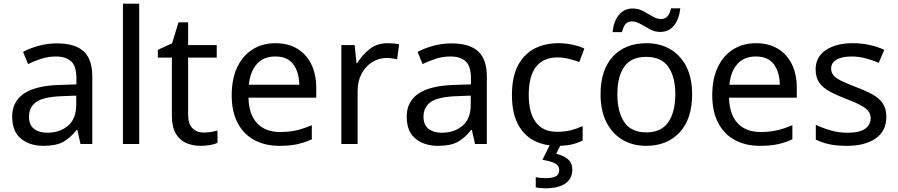

<svg xmlns="http://www.w3.org/2000/svg" viewBox="-20 -780 4866 1040"><path d="M288 -545Q386 -545 433 -502Q480 -459 480 -365V0H416L399 -76H395Q360 -32 321.5 -11Q283 10 215 10Q142 10 94 -28.5Q46 -67 46 -149Q46 -229 109 -272.5Q172 -316 303 -320L394 -323V-355Q394 -422 365 -448Q336 -474 283 -474Q241 -474 203 -461.5Q165 -449 132 -433L105 -499Q140 -518 188 -531.5Q236 -545 288 -545ZM314 -259Q214 -255 175.5 -227Q137 -199 137 -148Q137 -103 164.5 -82Q192 -61 235 -61Q303 -61 348 -98.5Q393 -136 393 -214V-262Z M734 0H646V-760H734Z M1083 -62Q1103 -62 1124 -65.5Q1145 -69 1158 -73V-6Q1144 1 1118 5.5Q1092 10 1068 10Q1026 10 990.5 -4.5Q955 -19 933 -55Q911 -91 911 -156V-468H835V-510L912 -545L947 -659H999V-536H1154V-468H999V-158Q999 -109 1022.5 -85.5Q1046 -62 1083 -62Z M1472 -546Q1541 -546 1590.5 -516Q1640 -486 1666.5 -431.5Q1693 -377 1693 -304V-251H1326Q1328 -160 1372.5 -112.5Q1417 -65 1497 -65Q1548 -65 1587.5 -74.5Q1627 -84 1669 -102V-25Q1628 -7 1588 1.5Q1548 10 1493 10Q1417 10 1358.5 -21Q1300 -52 1267.5 -113.5Q1235 -175 1235 -264Q1235 -352 1264.5 -415Q1294 -478 1347.5 -512Q1401 -546 1472 -546ZM1471 -474Q1408 -474 1371.5 -433.5Q1335 -393 1328 -321H1601Q1600 -389 1569 -431.5Q1538 -474 1471 -474Z M2079 -546Q2094 -546 2111.5 -544.5Q2129 -543 2142 -540L2131 -459Q2118 -462 2102.5 -464Q2087 -466 2073 -466Q2032 -466 1996 -443.5Q1960 -421 1938.5 -380.5Q1917 -340 1917 -286V0H1829V-536H1901L1911 -438H1915Q1941 -482 1982 -514Q2023 -546 2079 -546Z M2425 -545Q2523 -545 2570 -502Q2617 -459 2617 -365V0H2553L2536 -76H2532Q2497 -32 2458.5 -11Q2420 10 2352 10Q2279 10 2231 -28.5Q2183 -67 2183 -149Q2183 -229 2246 -272.5Q2309 -316 2440 -320L2531 -323V-355Q2531 -422 2502 -448Q2473 -474 2420 -474Q2378 -474 2340 -461.5Q2302 -449 2269 -433L2242 -499Q2277 -518 2325 -531.5Q2373 -545 2425 -545ZM2451 -259Q2351 -255 2312.5 -227Q2274 -199 2274 -148Q2274 -103 2301.5 -82Q2329 -61 2372 -61Q2440 -61 2485 -98.5Q2530 -136 2530 -214V-262Z M2998 10Q2927 10 2871.5 -19Q2816 -48 2784.5 -109Q2753 -170 2753 -265Q2753 -364 2786 -426Q2819 -488 2875.5 -517Q2932 -546 3004 -546Q3045 -546 3083 -537.5Q3121 -529 3145 -517L3118 -444Q3094 -453 3062 -461Q3030 -469 3002 -469Q2844 -469 2844 -266Q2844 -169 2882.5 -117.5Q2921 -66 2997 -66Q3041 -66 3074.5 -75Q3108 -84 3136 -97V-19Q3109 -5 3076.5 2.5Q3044 10 2998 10ZM3080 139Q3080 187 3043 213.5Q3006 240 2932 240Q2917 240 2903.5 238.5Q2890 237 2882 235V180Q2891 182 2906 183.5Q2921 185 2935 185Q2971 185 2990 175.5Q3009 166 3009 141Q3009 115 2982.5 103Q2956 91 2918 86L2961 0H3019L2993 53Q3029 61 3054.5 81Q3080 101 3080 139Z M3729 -269Q3729 -136 3661.5 -63Q3594 10 3479 10Q3408 10 3352.5 -22.5Q3297 -55 3265 -117.5Q3233 -180 3233 -269Q3233 -402 3300 -474Q3367 -546 3482 -546Q3555 -546 3610.5 -513.5Q3666 -481 3697.5 -419.5Q3729 -358 3729 -269ZM3324 -269Q3324 -174 3361.5 -118.5Q3399 -63 3481 -63Q3562 -63 3600 -118.5Q3638 -174 3638 -269Q3638 -364 3600 -418Q3562 -472 3480 -472Q3398 -472 3361 -418Q3324 -364 3324 -269ZM3298 -606Q3304 -665 3332.5 -699.5Q3361 -734 3408 -734Q3438 -734 3464.5 -719.5Q3491 -705 3515 -691Q3539 -677 3560 -677Q3583 -677 3595.5 -691.5Q3608 -706 3615 -735H3665Q3659 -677 3631 -642Q3603 -607 3556 -607Q3528 -607 3501.5 -621Q3475 -635 3450.5 -649.5Q3426 -664 3404 -664Q3380 -664 3368 -649.5Q3356 -635 3349 -606Z M4075 -546Q4144 -546 4193.5 -516Q4243 -486 4269.5 -431.5Q4296 -377 4296 -304V-251H3929Q3931 -160 3975.5 -112.5Q4020 -65 4100 -65Q4151 -65 4190.5 -74.5Q4230 -84 4272 -102V-25Q4231 -7 4191 1.5Q4151 10 4096 10Q4020 10 3961.5 -21Q3903 -52 3870.5 -113.5Q3838 -175 3838 -264Q3838 -352 3867.5 -415Q3897 -478 3950.5 -512Q4004 -546 4075 -546ZM4074 -474Q4011 -474 3974.5 -433.5Q3938 -393 3931 -321H4204Q4203 -389 4172 -431.5Q4141 -474 4074 -474Z M4781 -148Q4781 -70 4723 -30Q4665 10 4567 10Q4511 10 4470.5 1Q4430 -8 4399 -24V-104Q4431 -88 4476.5 -74.5Q4522 -61 4569 -61Q4636 -61 4666 -82.5Q4696 -104 4696 -140Q4696 -160 4685 -176Q4674 -192 4645.5 -208Q4617 -224 4564 -244Q4512 -264 4475 -284Q4438 -304 4418 -332Q4398 -360 4398 -404Q4398 -472 4453.5 -509Q4509 -546 4599 -546Q4648 -546 4690.5 -536.5Q4733 -527 4770 -510L4740 -440Q4706 -454 4669 -464Q4632 -474 4593 -474Q4539 -474 4510.5 -456.5Q4482 -439 4482 -409Q4482 -387 4495 -371.5Q4508 -356 4538.5 -341.5Q4569 -327 4620 -307Q4671 -288 4707 -268Q4743 -248 4762 -219.5Q4781 -191 4781 -148Z"/></svg>

Font: Noto Sans Javanese
Style: Regular
Weight: 400
Designer: Monotype Design Team
Foundry: Monotype Imaging Inc.
Version: Version 2.004